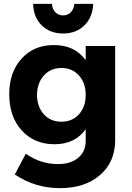

<svg xmlns="http://www.w3.org/2000/svg" viewBox="-20 -777 685 997"><path d="M308 -603Q240 -603 197 -645Q154 -687 152 -757H250Q251 -730 267.5 -713.5Q284 -697 308 -697Q332 -697 348 -713.5Q364 -730 366 -757H464Q461 -687 418 -645Q375 -603 308 -603ZM425 -538H578V-50Q578 64 499.5 132Q421 200 291 200Q162 200 57 129L114 21Q190 75 281 75Q347 75 386 42.5Q425 10 425 -45V-106Q369 -28 263 -28Q158 -28 93 -99.5Q28 -171 28 -288Q28 -402 92 -472.5Q156 -543 259 -543Q366 -544 425 -465ZM299 -145Q355 -145 390 -183.5Q425 -222 425 -284Q425 -346 390 -385Q355 -424 299 -424Q243 -424 208 -385Q173 -346 172 -284Q173 -222 207.5 -183.5Q242 -145 299 -145Z"/></svg>

Font: Montserrat-Arabic SemiBold
Style: Regular
Weight: 600
Designer: Mohamed Gaber
Foundry: Kief Type Foundry
Version: Version 5.008;PS 005.008;hotconv 1.0.88;makeotf.lib2.5.64775